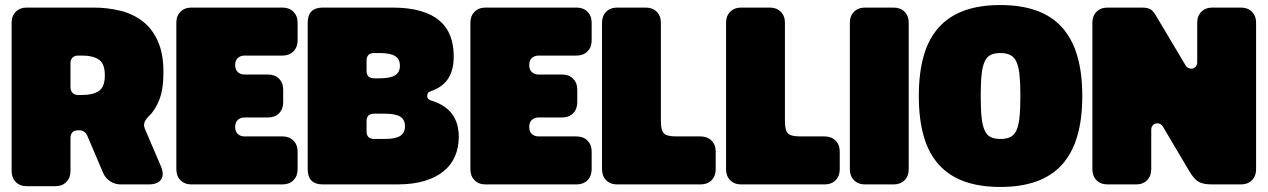

<svg xmlns="http://www.w3.org/2000/svg" viewBox="-20 -730 5018 760"><path d="M199 7Q226 7 242.5 -9.5Q259 -26 259 -53V-184Q259 -198 266.5 -206Q274 -214 288 -214H294Q305 -214 312.5 -209Q320 -204 325 -194L388 -46Q397 -25 416 -12.5Q435 0 458 0H568Q605 0 618 -20Q631 -40 616 -74L554 -219Q548 -233 551.5 -244.5Q555 -256 569 -270Q594 -293 610.5 -335Q627 -377 627 -444Q627 -517 605 -566.5Q583 -616 545 -645.5Q507 -675 456.5 -687.5Q406 -700 349 -700H86Q59 -700 42.5 -683.5Q26 -667 26 -640V-53Q26 -26 42.5 -9.5Q59 7 86 7ZM289 -354Q275 -354 267 -362.5Q259 -371 259 -384V-480Q259 -494 267 -502Q275 -510 289 -510H306Q348 -510 371.5 -494Q395 -478 395 -432Q395 -386 371.5 -370Q348 -354 306 -354Z M678 -640V-60Q678 -33 694.5 -16.5Q711 0 738 0H1098Q1125 0 1141.5 -16.5Q1158 -33 1158 -60V-130Q1158 -157 1141.5 -173.5Q1125 -190 1098 -190H948Q932 -190 921.5 -199.5Q911 -209 911 -226V-229Q911 -246 921.5 -255.5Q932 -265 948 -265H1041Q1068 -265 1084.5 -281.5Q1101 -298 1101 -325V-375Q1101 -402 1084.5 -418.5Q1068 -435 1041 -435H948Q932 -435 921.5 -444.5Q911 -454 911 -471V-474Q911 -491 921.5 -500.5Q932 -510 948 -510H1098Q1125 -510 1141.5 -526.5Q1158 -543 1158 -570V-640Q1158 -667 1141.5 -683.5Q1125 -700 1098 -700H738Q711 -700 694.5 -683.5Q678 -667 678 -640Z M1552 0Q1615 0 1661 -14Q1707 -28 1737 -53Q1767 -78 1781.5 -112.5Q1796 -147 1796 -188Q1796 -244 1768.5 -280Q1741 -316 1684 -333Q1671 -337 1671 -350.5Q1671 -364 1683 -368Q1709 -377 1726.5 -390Q1744 -403 1755 -420.5Q1766 -438 1771 -459.5Q1776 -481 1776 -508Q1776 -552 1762.5 -587.5Q1749 -623 1720 -648Q1691 -673 1644.5 -686.5Q1598 -700 1532 -700H1258Q1228 -700 1213 -685Q1198 -670 1198 -640V-60Q1198 -30 1213 -15Q1228 0 1258 0ZM1431 -250Q1431 -265 1438.5 -272.5Q1446 -280 1461 -280H1503Q1545 -280 1564 -268.5Q1583 -257 1583 -230Q1583 -204 1564 -192Q1545 -180 1503 -180H1461Q1446 -180 1438.5 -187.5Q1431 -195 1431 -210ZM1431 -490Q1431 -505 1438.5 -512.5Q1446 -520 1461 -520H1483Q1525 -520 1544 -508Q1563 -496 1563 -470Q1563 -444 1544 -432Q1525 -420 1483 -420H1461Q1446 -420 1438.5 -427.5Q1431 -435 1431 -450Z M1842 -640V-60Q1842 -33 1858.5 -16.5Q1875 0 1902 0H2262Q2289 0 2305.5 -16.5Q2322 -33 2322 -60V-130Q2322 -157 2305.5 -173.5Q2289 -190 2262 -190H2112Q2096 -190 2085.5 -199.5Q2075 -209 2075 -226V-229Q2075 -246 2085.5 -255.5Q2096 -265 2112 -265H2205Q2232 -265 2248.5 -281.5Q2265 -298 2265 -325V-375Q2265 -402 2248.5 -418.5Q2232 -435 2205 -435H2112Q2096 -435 2085.5 -444.5Q2075 -454 2075 -471V-474Q2075 -491 2085.5 -500.5Q2096 -510 2112 -510H2262Q2289 -510 2305.5 -526.5Q2322 -543 2322 -570V-640Q2322 -667 2305.5 -683.5Q2289 -700 2262 -700H1902Q1875 -700 1858.5 -683.5Q1842 -667 1842 -640Z M2656 -190Q2620 -190 2608 -202Q2596 -214 2596 -250V-640Q2596 -667 2579.5 -683.5Q2563 -700 2536 -700H2423Q2396 -700 2379.5 -683.5Q2363 -667 2363 -640V-60Q2363 -33 2379.5 -16.5Q2396 0 2423 0H2753Q2780 0 2796.5 -16.5Q2813 -33 2813 -60V-130Q2813 -157 2796.5 -173.5Q2780 -190 2753 -190Z M3147 -190Q3111 -190 3099 -202Q3087 -214 3087 -250V-640Q3087 -667 3070.5 -683.5Q3054 -700 3027 -700H2914Q2887 -700 2870.5 -683.5Q2854 -667 2854 -640V-60Q2854 -33 2870.5 -16.5Q2887 0 2914 0H3244Q3271 0 3287.5 -16.5Q3304 -33 3304 -60V-130Q3304 -157 3287.5 -173.5Q3271 -190 3244 -190Z M3404 0Q3377 0 3360.5 -16.5Q3344 -33 3344 -60V-640Q3344 -667 3360.5 -683.5Q3377 -700 3404 -700H3517Q3544 -700 3560.5 -683.5Q3577 -667 3577 -640V-60Q3577 -33 3560.5 -16.5Q3544 0 3517 0Z M3940 10Q4022 10 4083 -12Q4144 -34 4184 -78.5Q4224 -123 4244 -190.5Q4264 -258 4264 -350Q4264 -442 4244 -509.5Q4224 -577 4184 -621.5Q4144 -666 4083 -688Q4022 -710 3940 -710Q3857 -710 3796.5 -688Q3736 -666 3696 -621.5Q3656 -577 3636.5 -509.5Q3617 -442 3617 -350Q3617 -258 3636.5 -190.5Q3656 -123 3696 -78.5Q3736 -34 3796.5 -12Q3857 10 3940 10ZM3941 -180Q3917 -180 3902 -187Q3887 -194 3878 -213Q3869 -232 3865.5 -265Q3862 -298 3862 -350Q3862 -402 3865.5 -435Q3869 -468 3878 -487Q3887 -506 3902 -513Q3917 -520 3940 -520Q3963 -520 3978.5 -512.5Q3994 -505 4003 -486Q4012 -467 4015.5 -434.5Q4019 -402 4019 -352Q4019 -299 4015.5 -265.5Q4012 -232 4003 -213Q3994 -194 3978.5 -187Q3963 -180 3941 -180Z M4779 -700Q4752 -700 4735.5 -683.5Q4719 -667 4719 -640V-484Q4719 -474 4714 -467.5Q4709 -461 4701.5 -459Q4694 -457 4686 -460Q4678 -463 4673 -471L4557 -666Q4545 -687 4533.5 -693.5Q4522 -700 4498 -700H4364Q4337 -700 4320.5 -683.5Q4304 -667 4304 -640V-60Q4304 -33 4320.5 -16.5Q4337 0 4364 0H4477Q4504 0 4520.5 -16.5Q4537 -33 4537 -60V-216Q4537 -226 4542 -232.5Q4547 -239 4554.5 -241Q4562 -243 4570 -240Q4578 -237 4583 -229L4688 -52Q4707 -20 4725 -10Q4743 0 4779 0H4892Q4919 0 4935.5 -16.5Q4952 -33 4952 -60V-640Q4952 -667 4935.5 -683.5Q4919 -700 4892 -700Z"/></svg>

Font: Bolota
Style: Bold
Weight: 240
Designer: Gabriel Pang
Version: Version 1.000